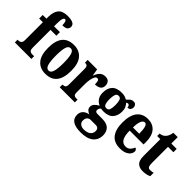

<svg xmlns="http://www.w3.org/2000/svg" viewBox="3 -1582 2630 2630"><g transform="rotate(45 1318.0 -267.0)"><path d="M13 0V-53H34Q44 -53 56.5 -57.5Q69 -62 79 -75.5Q89 -89 89 -118V-467H17V-536H89V-572Q89 -666 130 -717.5Q171 -769 269 -769Q326 -769 356 -758.5Q386 -748 397 -731Q408 -714 408 -696Q408 -668 388 -647Q368 -626 307 -626Q307 -643 304.5 -663Q302 -683 295 -697.5Q288 -712 275 -712Q257 -712 247 -684.5Q237 -657 237 -591V-536H350V-467H237V-118Q237 -89 246 -75.5Q255 -62 268 -57.5Q281 -53 292 -53H333V0Z M610 10Q505 10 446 -59.5Q387 -129 387 -270Q387 -549 613 -549Q716 -549 775.5 -480Q835 -411 835 -270Q835 10 610 10ZM612 -53Q652 -53 668.5 -108Q685 -163 685 -270Q685 -377 668.5 -431Q652 -485 611 -485Q570 -485 554 -431Q538 -377 538 -270Q538 -163 554.5 -108Q571 -53 612 -53Z M882 0V-53H886Q914 -53 929.5 -65.5Q945 -78 945 -125V-415Q945 -459 931.5 -471Q918 -483 892 -483H888V-536H1071L1088 -437H1092Q1112 -492 1142.5 -520Q1173 -548 1221 -548Q1268 -548 1289 -522.5Q1310 -497 1310 -458Q1310 -412 1278.5 -390.5Q1247 -369 1195 -369Q1195 -411 1188 -432Q1181 -453 1158 -453Q1137 -453 1123 -426.5Q1109 -400 1102 -359.5Q1095 -319 1095 -277V-120Q1095 -76 1109 -64.5Q1123 -53 1147 -53H1175V0Z M1519 235Q1316 235 1316 99Q1316 47 1348 15.5Q1380 -16 1431 -23Q1407 -33 1385 -52Q1363 -71 1363 -106Q1363 -139 1386.5 -163.5Q1410 -188 1447 -209Q1406 -225 1378 -264Q1350 -303 1350 -364Q1350 -452 1395.5 -500.5Q1441 -549 1538 -549Q1571 -549 1595.5 -542Q1620 -535 1642 -521Q1662 -542 1683 -560.5Q1704 -579 1737 -579Q1765 -579 1779.5 -561.5Q1794 -544 1794 -521Q1794 -497 1781 -478.5Q1768 -460 1734 -460Q1734 -483 1723.5 -494Q1713 -505 1704 -505Q1694 -505 1687.5 -501Q1681 -497 1675 -494Q1695 -473 1709 -443.5Q1723 -414 1723 -369Q1723 -289 1678.5 -239Q1634 -189 1538 -189Q1529 -189 1513.5 -190.5Q1498 -192 1490 -194Q1481 -188 1472 -173.5Q1463 -159 1463 -141Q1463 -123 1475 -115Q1487 -107 1503 -107H1600Q1686 -107 1727.5 -66.5Q1769 -26 1769 43Q1769 132 1707.5 183.5Q1646 235 1519 235ZM1536 -248Q1572 -248 1583 -279.5Q1594 -311 1594 -365Q1594 -421 1583 -455Q1572 -489 1537 -489Q1502 -489 1490.5 -454Q1479 -419 1479 -364Q1479 -312 1490.5 -280Q1502 -248 1536 -248ZM1522 176Q1586 176 1620.5 149Q1655 122 1655 78Q1655 16 1596 16H1494Q1481 16 1465.5 23Q1450 30 1439 48Q1428 66 1428 97Q1428 135 1455 155.5Q1482 176 1522 176Z M2054 10Q1941 10 1885.5 -62Q1830 -134 1830 -265Q1830 -406 1886 -477.5Q1942 -549 2045 -549Q2139 -549 2193.5 -487.5Q2248 -426 2248 -307V-258H1979Q1980 -157 2008.5 -110Q2037 -63 2092 -63Q2134 -63 2159.5 -88Q2185 -113 2199 -149Q2213 -145 2222.5 -134Q2232 -123 2232 -106Q2232 -79 2214 -52.5Q2196 -26 2157 -8Q2118 10 2054 10ZM2102 -320Q2102 -397 2089.5 -441Q2077 -485 2048 -485Q2018 -485 1999.5 -442.5Q1981 -400 1981 -320Z M2495 10Q2432 10 2395.5 -25Q2359 -60 2359 -148V-472H2298V-520Q2331 -522 2353 -535.5Q2375 -549 2387 -565Q2399 -579 2408.5 -602Q2418 -625 2424 -660H2508V-536H2612V-472H2508V-159Q2508 -114 2518.5 -93.5Q2529 -73 2558 -73Q2593 -73 2620 -82V-16Q2606 -8 2574 1Q2542 10 2495 10Z"/></g></svg>

Font: Noto Serif Ethiopic ExtraCondensed ExtraBold
Style: Regular
Weight: 800
Width: 2
Designer: Monotype Design Team
Foundry: Monotype Imaging Inc.
Version: Version 2.102; ttfautohint (v1.8.4.7-5d5b)